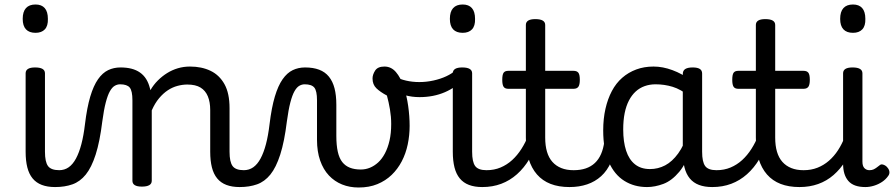

<svg xmlns="http://www.w3.org/2000/svg" viewBox="-20 -815 3976 854"><path d="M225 17Q191 17 166 7.5Q141 -2 125 -21.5Q109 -41 101.5 -70.5Q94 -100 94 -140V-489Q94 -502 104.5 -508.5Q115 -515 136 -515Q158 -515 169 -508.5Q180 -502 180 -489V-140Q180 -95 193.5 -76.5Q207 -58 244 -58Q258 -58 265 -46.5Q272 -35 270.5 -20.5Q269 -6 258 5.5Q247 17 225 17ZM138 -669Q110 -669 95.5 -684.5Q81 -700 81 -731Q81 -763 95.5 -779Q110 -795 138 -795Q165 -795 179 -779Q193 -763 193 -731Q194 -700 179.5 -684.5Q165 -669 138 -669Z M225 17Q216 17 212 5.5Q208 -6 210 -20.5Q212 -35 220 -46.5Q228 -58 243 -58Q267 -58 285.5 -71Q304 -84 318 -110Q332 -136 342 -174Q352 -212 358 -263Q367 -337 381.5 -385.5Q396 -434 416 -462.5Q436 -491 461 -503Q486 -515 516 -515Q525 -515 529.5 -503.5Q534 -492 533.5 -477.5Q533 -463 528 -451.5Q523 -440 514 -440Q502 -440 490.5 -433.5Q479 -427 469 -409.5Q459 -392 450.5 -359.5Q442 -327 435 -275Q424 -185 405.5 -127.5Q387 -70 361.5 -38.5Q336 -7 302 5Q268 17 225 17Z M1046 17Q1012 17 987 7.5Q962 -2 946 -21.5Q930 -41 922.5 -70.5Q915 -100 915 -140V-326Q915 -361 904.5 -386.5Q894 -412 872 -425.5Q850 -439 813 -439Q792 -439 769.5 -433Q747 -427 726.5 -413.5Q706 -400 687.5 -378Q669 -356 655 -324V-11Q655 2 644 8.5Q633 15 611 15Q590 15 579.5 8.5Q569 2 569 -11V-369Q569 -411 557 -425.5Q545 -440 514 -440Q499 -440 492 -451.5Q485 -463 485 -477.5Q485 -492 493 -503.5Q501 -515 516 -515Q543 -515 564.5 -509.5Q586 -504 602.5 -492.5Q619 -481 630 -463.5Q641 -446 647 -422L649 -414Q663 -438 682 -457Q701 -476 723.5 -490Q746 -504 771.5 -511.5Q797 -519 825 -519Q877 -519 916.5 -500Q956 -481 978.5 -440.5Q1001 -400 1001 -334V-140Q1001 -95 1014.5 -76.5Q1028 -58 1065 -58Q1079 -58 1086 -46.5Q1093 -35 1091.5 -20.5Q1090 -6 1079 5.5Q1068 17 1046 17Z M1046 17Q1037 17 1033 5.5Q1029 -6 1031 -20.5Q1033 -35 1041 -46.5Q1049 -58 1064 -58Q1088 -58 1106.5 -71Q1125 -84 1139 -110Q1153 -136 1163 -174Q1173 -212 1179 -263Q1188 -337 1202.5 -385.5Q1217 -434 1237 -462.5Q1257 -491 1282 -503Q1307 -515 1337 -515Q1346 -515 1350.5 -503.5Q1355 -492 1354.5 -477.5Q1354 -463 1349 -451.5Q1344 -440 1335 -440Q1323 -440 1311.5 -433.5Q1300 -427 1290 -409.5Q1280 -392 1271.5 -359.5Q1263 -327 1256 -275Q1245 -185 1226.5 -127.5Q1208 -70 1182.5 -38.5Q1157 -7 1123 5Q1089 17 1046 17Z M1575 19Q1535 19 1501.5 5.5Q1468 -8 1443 -34.5Q1418 -61 1404 -101Q1390 -141 1390 -193V-369Q1390 -411 1378 -425.5Q1366 -440 1335 -440Q1319 -440 1310.5 -451.5Q1302 -463 1302 -477.5Q1302 -492 1310.5 -503.5Q1319 -515 1337 -515Q1373 -515 1399.5 -505Q1426 -495 1443 -474Q1460 -453 1468 -422Q1476 -391 1476 -349V-211Q1476 -169 1482.5 -140Q1489 -111 1502.5 -94Q1516 -77 1536.5 -69Q1557 -61 1585 -61Q1606 -61 1625.5 -69Q1645 -77 1662 -92.5Q1679 -108 1692 -132.5Q1705 -157 1712.5 -189.5Q1720 -222 1720 -264Q1720 -296 1714.5 -328.5Q1709 -361 1701 -390Q1671 -406 1654 -422.5Q1637 -439 1637 -466Q1637 -483 1648.5 -501Q1660 -519 1690 -519Q1720 -519 1741 -494.5Q1762 -470 1775.5 -430Q1789 -390 1795.5 -344Q1802 -298 1802 -255Q1802 -213 1793.5 -172.5Q1785 -132 1767 -97.5Q1749 -63 1722 -37Q1695 -11 1658.5 4Q1622 19 1575 19Z M1846 -383Q1812 -383 1782 -391.5Q1752 -400 1715 -419Q1704 -425 1703 -435.5Q1702 -446 1707.5 -456Q1713 -466 1721.5 -472Q1730 -478 1736 -475Q1758 -463 1786 -456.5Q1814 -450 1845 -450Q1877 -450 1908.5 -457Q1940 -464 1965.5 -476Q1991 -488 2004 -501Q2015 -514 2027.5 -508.5Q2040 -503 2045.5 -490Q2051 -477 2041 -465Q2010 -427 1959 -405Q1908 -383 1846 -383Z M2125 17Q2091 17 2066 7.5Q2041 -2 2025 -21.5Q2009 -41 2001.5 -70.5Q1994 -100 1994 -140V-489Q1994 -502 2004.5 -508.5Q2015 -515 2036 -515Q2058 -515 2069 -508.5Q2080 -502 2080 -489V-140Q2080 -95 2093.5 -76.5Q2107 -58 2144 -58Q2158 -58 2165 -46.5Q2172 -35 2170.5 -20.5Q2169 -6 2158 5.5Q2147 17 2125 17ZM2038 -669Q2010 -669 1995.5 -684.5Q1981 -700 1981 -731Q1981 -763 1995.5 -779Q2010 -795 2038 -795Q2065 -795 2079 -779Q2093 -763 2093 -731Q2094 -700 2079.5 -684.5Q2065 -669 2038 -669Z M2125 17Q2111 17 2104.5 5.5Q2098 -6 2099.5 -20.5Q2101 -35 2112 -46.5Q2123 -58 2144 -58Q2178 -58 2206.5 -70Q2235 -82 2258 -103Q2281 -124 2299.5 -153Q2318 -182 2331 -216Q2337 -231 2349 -229.5Q2361 -228 2369.5 -219Q2378 -210 2375 -199Q2359 -148 2335 -108Q2311 -68 2279.5 -40Q2248 -12 2209.5 2.5Q2171 17 2125 17Z M2513 17Q2465 17 2429 3Q2393 -11 2368.5 -39Q2344 -67 2331.5 -108Q2319 -149 2319 -203V-420H2241Q2226 -420 2220 -429Q2214 -438 2214 -460Q2214 -483 2220 -491.5Q2226 -500 2241 -500H2319V-704Q2319 -717 2329.5 -723.5Q2340 -730 2361 -730Q2383 -730 2394 -723.5Q2405 -717 2405 -704V-500H2531Q2546 -500 2552.5 -491.5Q2559 -483 2559 -460Q2559 -438 2552.5 -429Q2546 -420 2531 -420H2405V-203Q2405 -167 2413 -140Q2421 -113 2437 -95Q2453 -77 2476.5 -67.5Q2500 -58 2531 -58Q2545 -58 2552 -46.5Q2559 -35 2557.5 -20.5Q2556 -6 2545 5.5Q2534 17 2513 17Z M2513 17Q2499 17 2492.5 5.5Q2486 -6 2487.5 -20.5Q2489 -35 2500 -46.5Q2511 -58 2532 -58Q2562 -58 2585.5 -66Q2609 -74 2626 -90Q2643 -106 2653.5 -130Q2664 -154 2668 -186Q2670 -201 2683 -205.5Q2696 -210 2708.5 -205.5Q2721 -201 2719 -186Q2715 -133 2698 -94.5Q2681 -56 2654 -31.5Q2627 -7 2591.5 5Q2556 17 2513 17Z M2858 17Q2801 17 2757 -10.5Q2713 -38 2688 -94Q2663 -150 2663 -235Q2663 -287 2673 -331Q2683 -375 2701.5 -410Q2720 -445 2747.5 -469Q2775 -493 2810 -506Q2845 -519 2887 -519Q2928 -519 2971 -503Q3014 -487 3048 -461V-386Q3008 -418 2971.5 -429Q2935 -440 2896 -440Q2870 -440 2847.5 -432Q2825 -424 2807.5 -408Q2790 -392 2777.5 -368Q2765 -344 2758.5 -312Q2752 -280 2752 -239Q2752 -184 2765 -144.5Q2778 -105 2804.5 -84Q2831 -63 2871 -63Q2907 -63 2938.5 -79.5Q2970 -96 2996.5 -132.5Q3023 -169 3042 -229L3058 -168Q3035 -91 3001.5 -51Q2968 -11 2930.5 3Q2893 17 2858 17ZM3148 17Q3114 17 3089 7.5Q3064 -2 3048 -21.5Q3032 -41 3024.5 -70.5Q3017 -100 3017 -140V-486Q3017 -501 3028 -508Q3039 -515 3061 -515Q3082 -515 3092.5 -508.5Q3103 -502 3103 -488V-140Q3103 -95 3116.5 -76.5Q3130 -58 3167 -58Q3176 -58 3180.5 -46.5Q3185 -35 3183.5 -20.5Q3182 -6 3173.5 5.5Q3165 17 3148 17Z M3148 17Q3134 17 3127.5 5.5Q3121 -6 3122.5 -20.5Q3124 -35 3135 -46.5Q3146 -58 3167 -58Q3201 -58 3229.5 -70Q3258 -82 3281 -103Q3304 -124 3322.5 -153Q3341 -182 3354 -216Q3360 -231 3372 -229.5Q3384 -228 3392.5 -219Q3401 -210 3398 -199Q3382 -148 3358 -108Q3334 -68 3302.5 -40Q3271 -12 3232.5 2.5Q3194 17 3148 17Z M3536 17Q3488 17 3452 3Q3416 -11 3391.5 -39Q3367 -67 3354.5 -108Q3342 -149 3342 -203V-420H3264Q3249 -420 3243 -429Q3237 -438 3237 -460Q3237 -483 3243 -491.5Q3249 -500 3264 -500H3342V-704Q3342 -717 3352.5 -723.5Q3363 -730 3384 -730Q3406 -730 3417 -723.5Q3428 -717 3428 -704V-500H3554Q3569 -500 3575.5 -491.5Q3582 -483 3582 -460Q3582 -438 3575.5 -429Q3569 -420 3554 -420H3428V-203Q3428 -167 3436 -140Q3444 -113 3460 -95Q3476 -77 3499.5 -67.5Q3523 -58 3554 -58Q3568 -58 3575 -46.5Q3582 -35 3580.5 -20.5Q3579 -6 3568 5.5Q3557 17 3536 17Z M3536 17Q3522 17 3515.5 5.5Q3509 -6 3510.5 -20.5Q3512 -35 3523 -46.5Q3534 -58 3555 -58Q3588 -58 3616 -69Q3644 -80 3667 -100Q3690 -120 3707.5 -147Q3725 -174 3737 -205Q3743 -220 3754.5 -218.5Q3766 -217 3774.5 -207Q3783 -197 3780 -186Q3765 -138 3741.5 -100.5Q3718 -63 3687.5 -36.5Q3657 -10 3619 3.5Q3581 17 3536 17Z M3829 17Q3777 17 3753.5 -10Q3730 -37 3730 -86V-489Q3730 -502 3740.5 -508.5Q3751 -515 3772 -515Q3794 -515 3805 -508.5Q3816 -502 3816 -489V-96Q3816 -76 3825 -67Q3834 -58 3847 -58Q3858 -58 3865.5 -61.5Q3873 -65 3879.5 -70Q3886 -75 3894 -81Q3900 -86 3910.5 -82Q3921 -78 3927 -70Q3935 -61 3936 -51Q3937 -41 3931 -33Q3920 -17 3903.5 -6Q3887 5 3867.5 11Q3848 17 3829 17ZM3774 -669Q3746 -669 3731.5 -684.5Q3717 -700 3717 -731Q3717 -763 3731.5 -779Q3746 -795 3774 -795Q3801 -795 3815 -779Q3829 -763 3829 -731Q3830 -700 3815.5 -684.5Q3801 -669 3774 -669Z"/></svg>

Font: Playwrite CL
Style: Regular
Weight: 400
Designer: Veronika Burian, José Scaglione
Foundry: TypeTogether
Version: Version 1.002